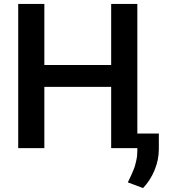

<svg xmlns="http://www.w3.org/2000/svg" viewBox="-20 -747 852 968"><path d="M71.8 0V-727.1H203.6V-419.4H540.5V-727.1H672.4V-73.7H780.8V4.9Q780.8 58.6 759.5 110.4Q738.3 162.1 701.2 201.2L624.5 172.4Q626 169.9 634.3 152.1Q642.6 134.3 644.5 129.9Q646.5 125.5 652.8 110.1Q659.2 94.7 661.1 86.7Q663.1 78.6 666.5 64.7Q669.9 50.8 671.1 38.1Q672.4 25.4 672.4 11.7V0H540.5V-309.1H203.6V0Z"/></svg>

Font: Interop SemBd
Style: Regular
Weight: 600
Designer: Rasmus Andersson, Google, Jang Haemin
Foundry: jhaemin
Version: Version 1.007